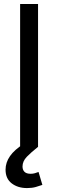

<svg xmlns="http://www.w3.org/2000/svg" viewBox="-20 -748 296 978"><path d="M173.8 -727.5V0H82.5V-727.5ZM117.7 210Q70.8 210 39.6 186Q8.3 162.1 8.3 116.2Q8.3 79.6 31 47.1Q53.7 14.6 100.1 -14.6L173.8 0Q138.7 27.8 116.7 50.5Q94.7 73.2 94.7 100.1Q94.7 117.2 104.7 127.2Q114.7 137.2 136.2 137.2Q147.5 137.2 157.7 134.3Q168 131.3 176.3 127.9L195.8 193.8Q181.2 199.2 161.9 204.6Q142.6 210 117.7 210Z"/></svg>

Font: Inter 20pt
Style: Regular
Weight: 400
Version: Version 4.001;git-66647c0bb